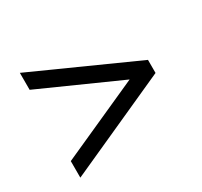

<svg xmlns="http://www.w3.org/2000/svg" viewBox="-113 -656 857 814"><g transform="rotate(-30 315.0 -249.5)"><path d="M66 -74 455 -249 66 -423V-506L564 -282V-218L66 7Z"/></g></svg>

Font: Rosario SemiBold
Style: Regular
Weight: 600
Designer: Hector Gatti
Foundry: Omnibus Type
Version: Version 1.101; ttfautohint (v1.8.1.43-b0c9)